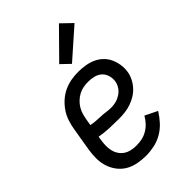

<svg xmlns="http://www.w3.org/2000/svg" viewBox="-229 -859 958 958"><g transform="rotate(-45 250.0 -379.5)"><path d="M218 8Q188 8 159 2.5Q130 -3 106 -17Q82 -31 65 -53.5Q48 -76 39.5 -103Q31 -130 31 -159.5Q31 -189 36 -219L56 -339Q60 -364 68 -389Q76 -414 91 -436.5Q106 -459 126.5 -477.5Q147 -496 171.5 -507.5Q196 -519 221.5 -523.5Q247 -528 272 -528Q297 -528 321.5 -524Q346 -520 367.5 -510.5Q389 -501 406 -485Q423 -469 433 -448Q443 -427 447 -402.5Q451 -378 447 -353Q444 -333 434 -313Q424 -293 409 -276.5Q394 -260 375 -248.5Q356 -237 335.5 -230Q315 -223 294 -220.5Q273 -218 252 -218Q218 -218 183 -219.5Q148 -221 116 -227L113 -208Q110 -189 109.5 -171Q109 -153 113 -135.5Q117 -118 126.5 -103.5Q136 -89 150 -79.5Q164 -70 182 -66Q200 -62 218 -62Q238 -62 257.5 -66Q277 -70 295 -80.5Q313 -91 327.5 -106.5Q342 -122 352 -140L417 -108Q401 -82 380 -59Q359 -36 332.5 -20.5Q306 -5 276 1.5Q246 8 218 8ZM264 -285Q281 -285 298 -289.5Q315 -294 331 -304.5Q347 -315 357 -330.5Q367 -346 370 -363Q373 -384 367 -403.5Q361 -423 347 -435.5Q333 -448 313.5 -453Q294 -458 273 -458Q256 -458 239 -455Q222 -452 206 -443.5Q190 -435 176.5 -422Q163 -409 154 -393.5Q145 -378 140.5 -361.5Q136 -345 133 -328L128 -297Q143 -294 160.5 -292.5Q178 -291 195.5 -290.5Q213 -290 229.5 -287.5Q246 -285 264 -285ZM279 -578 233 -622 376 -767 432 -713Z"/></g></svg>

Font: Iosevka Web
Style: Italic
Weight: 400
Italic angle: -9°
Monospace: yes
Designer: Belleve Invis
Foundry: Belleve Invis
Version: Version 28.0.3; ttfautohint (v1.8.3)